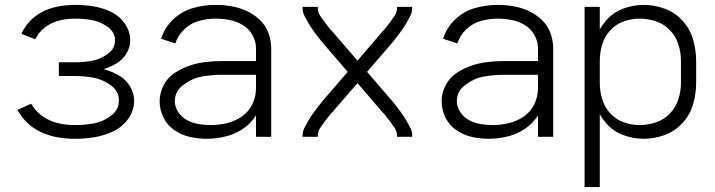

<svg xmlns="http://www.w3.org/2000/svg" viewBox="-20 -558 2915 783"><path d="M287 8Q116 8 51 -110L107 -135Q158 -48 287 -48Q324 -48 361.5 -54.5Q399 -61 432 -85.5Q465 -110 465 -148Q465 -186 432 -210Q399 -234 362 -241Q325 -248 288 -248H220V-304H288Q321 -304 354.5 -310Q388 -316 418.5 -337.5Q449 -359 449 -393Q449 -427 419 -448.5Q389 -470 355.5 -476Q322 -482 288 -482Q167 -482 124 -398L67 -420Q123 -538 288 -538Q325 -538 361.5 -532Q398 -526 432 -510Q466 -494 488.5 -462.5Q511 -431 511 -393Q511 -365 495.5 -339.5Q480 -314 454.5 -299Q429 -284 402 -276L410 -274Q440 -265 467 -249Q494 -233 510.5 -205.5Q527 -178 527 -147Q527 -107 503 -73.5Q479 -40 442 -22.5Q405 -5 365.5 1.5Q326 8 287 8Z M823 8Q789 8 755 0.5Q721 -7 691.5 -27Q662 -47 646.5 -79Q631 -111 631 -145Q631 -179 647 -210Q663 -241 691.5 -260Q720 -279 752 -290Q784 -301 817.5 -305Q851 -309 885 -309H1024V-361Q1024 -389 1009.5 -415Q995 -441 970 -456Q945 -471 916.5 -476.5Q888 -482 859 -482Q825 -482 791 -472.5Q757 -463 731.5 -438.5Q706 -414 695 -381L637 -400Q651 -445 686 -478.5Q721 -512 766.5 -525Q812 -538 859 -538Q892 -538 924 -532.5Q956 -527 985.5 -513.5Q1015 -500 1039 -477.5Q1063 -455 1074.5 -424Q1086 -393 1086 -361V0H1024V-88Q1009 -63 986 -44Q952 -16 909.5 -4Q867 8 823 8ZM840 -48Q873 -48 906 -56Q939 -64 967 -83.5Q995 -103 1009.5 -134Q1024 -165 1024 -198V-253H885Q844 -253 804 -246Q764 -239 728.5 -212.5Q693 -186 693 -146Q693 -121 707.5 -100Q722 -79 744 -67.5Q766 -56 790.5 -52Q815 -48 840 -48Z M1214 0V-5Q1214 -22 1222 -37.5Q1230 -53 1238.5 -67.5Q1247 -82 1257 -96Q1267 -110 1277 -123Q1287 -136 1298 -149L1398 -265L1298 -381Q1287 -394 1277 -407Q1267 -420 1257 -434Q1247 -448 1238.5 -462.5Q1230 -477 1222 -492.5Q1214 -508 1214 -525V-530H1276V-525Q1276 -508 1285.5 -494Q1295 -480 1304.5 -467Q1314 -454 1324 -442L1330 -435L1337 -428L1346 -417L1438 -311L1529 -417L1538 -428L1545 -435L1551 -442Q1561 -454 1570.5 -467Q1580 -480 1589.5 -494Q1599 -508 1599 -525V-530H1661V-525Q1661 -508 1653 -492.5Q1645 -477 1636.5 -462.5Q1628 -448 1618 -434Q1608 -420 1598 -407Q1588 -394 1577 -381L1477 -265L1577 -149Q1588 -136 1598 -123Q1608 -110 1618 -96Q1628 -82 1636.5 -67.5Q1645 -53 1653 -37.5Q1661 -22 1661 -5V0H1599V-5Q1599 -22 1589.5 -36Q1580 -50 1570.5 -63Q1561 -76 1551 -88L1545 -95L1538 -102L1529 -113L1438 -219L1346 -113L1337 -102L1330 -95L1324 -88Q1314 -76 1304.5 -63Q1295 -50 1285.5 -36Q1276 -22 1276 -5V0Z M1973 8Q1939 8 1905 0.5Q1871 -7 1841.5 -27Q1812 -47 1796.5 -79Q1781 -111 1781 -145Q1781 -179 1797 -210Q1813 -241 1841.5 -260Q1870 -279 1902 -290Q1934 -301 1967.5 -305Q2001 -309 2035 -309H2174V-361Q2174 -389 2159.5 -415Q2145 -441 2120 -456Q2095 -471 2066.5 -476.5Q2038 -482 2009 -482Q1975 -482 1941 -472.5Q1907 -463 1881.5 -438.5Q1856 -414 1845 -381L1787 -400Q1801 -445 1836 -478.5Q1871 -512 1916.5 -525Q1962 -538 2009 -538Q2042 -538 2074 -532.5Q2106 -527 2135.5 -513.5Q2165 -500 2189 -477.5Q2213 -455 2224.5 -424Q2236 -393 2236 -361V0H2174V-88Q2159 -63 2136 -44Q2102 -16 2059.5 -4Q2017 8 1973 8ZM1990 -48Q2023 -48 2056 -56Q2089 -64 2117 -83.5Q2145 -103 2159.5 -134Q2174 -165 2174 -198V-253H2035Q1994 -253 1954 -246Q1914 -239 1878.5 -212.5Q1843 -186 1843 -146Q1843 -121 1857.5 -100Q1872 -79 1894 -67.5Q1916 -56 1940.5 -52Q1965 -48 1990 -48Z M2364 205V-530H2426V-438Q2436 -456 2450 -472Q2478 -506 2519.5 -522Q2561 -538 2605 -538Q2649 -538 2691 -522.5Q2733 -507 2763.5 -473.5Q2794 -440 2806.5 -397Q2819 -354 2819 -310V-220Q2819 -176 2806.5 -133Q2794 -90 2763.5 -56.5Q2733 -23 2691 -7.5Q2649 8 2605 8Q2561 8 2519.5 -8Q2478 -24 2450 -58Q2436 -74 2426 -92V205ZM2588 -48Q2622 -48 2655 -59Q2688 -70 2712 -95Q2736 -120 2746.5 -153Q2757 -186 2757 -220V-310Q2757 -344 2746.5 -377Q2736 -410 2712 -435Q2688 -460 2655 -471Q2622 -482 2588 -482Q2555 -482 2523 -470.5Q2491 -459 2468 -433.5Q2445 -408 2435.5 -375.5Q2426 -343 2426 -310V-220Q2426 -187 2435.5 -154.5Q2445 -122 2468 -96.5Q2491 -71 2523 -59.5Q2555 -48 2588 -48Z"/></svg>

Font: Jozsika Light
Style: Regular
Weight: 300
Monospace: yes
Designer: Belleve Invis
Foundry: Belleve Invis
Version: 2.1.0